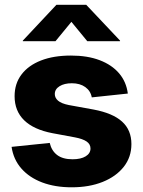

<svg xmlns="http://www.w3.org/2000/svg" viewBox="-20 -778 602 809"><path d="M282.2 11.2Q211.9 11.2 157.7 -9.3Q103.5 -29.8 70.1 -67.9Q36.6 -106 28.8 -159.2L189.5 -175.8Q197.3 -142.6 220.9 -124.8Q244.6 -106.9 285.6 -106.9Q320.8 -106.9 341.1 -119.4Q361.3 -131.8 361.3 -152.3Q361.3 -170.4 345.2 -181.6Q329.1 -192.9 295.9 -199.2L201.2 -216.8Q122.1 -231.9 81.8 -271.2Q41.5 -310.5 41.5 -372.6Q41.5 -425.8 70.6 -464.1Q99.6 -502.4 152.8 -523.2Q206.1 -543.9 278.8 -543.9Q348.6 -543.9 399.9 -524.4Q451.2 -504.9 481.7 -469.2Q512.2 -433.6 518.6 -383.8L366.7 -367.7Q361.8 -395 339.4 -411.1Q316.9 -427.2 282.7 -427.2Q251 -427.2 231 -414.8Q210.9 -402.3 210.9 -381.8Q210.9 -365.7 224.6 -353.8Q238.3 -341.8 270 -335.4L374.5 -316.4Q455.1 -301.3 494.4 -265.6Q533.7 -230 533.7 -170.9Q533.7 -116.2 501.5 -75.2Q469.2 -34.2 412.6 -11.5Q356 11.2 282.2 11.2ZM213.9 -604.5H76.2V-606.9L217.8 -757.8H343.3L485.8 -606.9V-604.5H347.7L280.8 -686Z"/></svg>

Font: Inter 20pt ExtraBold
Style: Regular
Weight: 800
Version: Version 4.001;git-66647c0bb